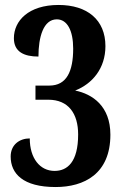

<svg xmlns="http://www.w3.org/2000/svg" viewBox="-20 -744 496 774"><path d="M204 10C319 10 425 -43 425 -201C425 -317 352 -365 283 -379C352 -406 405 -468 405 -558C405 -664 332 -724 216 -724C95 -724 36 -660 36 -590C36 -535 77 -516 135 -516C135 -595 155 -666 209 -666C251 -666 275 -621 275 -548C275 -457 249 -399 179 -399H123V-342H175C256 -342 295 -286 295 -202C295 -90 251 -55 200 -55C141 -55 100 -106 100 -186C59 -186 23 -161 23 -113C23 -44 73 10 204 10Z"/></svg>

Font: Noto Serif Bengali ExtraCondensed
Style: Bold
Weight: 700
Width: 2
Designer: Juan Bruce, Universal Thirst, Indian Type Foundry and the Monotype Design Team.
Foundry: Monotype Imaging Inc.
Version: Version 2.003